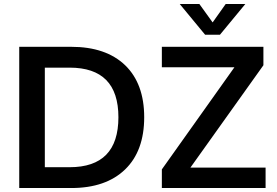

<svg xmlns="http://www.w3.org/2000/svg" viewBox="-20 -948 1395 968"><path d="M77 -712H339Q514 -712 611 -619Q707 -526 707 -357Q707 -187 611 -94Q514 0 339 0H77ZM331 -105Q577 -105 577 -357Q577 -607 331 -607H206V-105ZM940 -103H1319V0H796V-94L1162 -609H796V-712H1308V-619ZM1118 -928H1217L1089 -773H1014L886 -928H985L1052 -835Z"/></svg>

Font: PRinguin Sans
Style: Bold
Weight: 700
Designer: Vernon Adams
Foundry: Vernon Adams
Version: ""